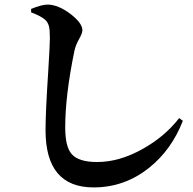

<svg xmlns="http://www.w3.org/2000/svg" viewBox="-20 -785 843 839"><path d="M389 34Q179 34 179 -216Q179 -295 191 -477Q198 -590 198 -620Q198 -655 193.5 -671.5Q189 -688 177 -699Q157 -716 116 -731V-746Q162 -765 189 -765Q235 -764 288 -724Q340 -684 340 -653Q340 -640 327 -617Q310 -587 305 -562Q265 -368 265 -228Q265 -144 293 -112Q323 -77 404 -77Q502 -77 603 -134Q699 -187 763 -269L779 -257Q730 -131 633 -53Q525 34 389 34Z"/></svg>

Font: GenRyuMin TW B
Style: Regular
Weight: 700
Version: Version 1.501;PS 1;hotconv 16.6.51;makeotf.lib2.5.65220